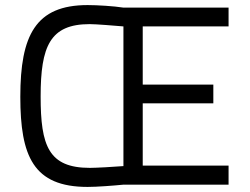

<svg xmlns="http://www.w3.org/2000/svg" viewBox="-20 -726 984 756"><path d="M880 1V-74H542V-319H820V-393H542V-622H880V-696H466C429 -702 362 -706 325 -706C120 -706 60 -587 60 -345C60 -111 111 10 325 10C362 10 427 5 467 1ZM334 -65C171 -65 140 -152 140 -346C140 -544 177 -631 333 -631C358 -631 431 -625 466 -622V-72C431 -69 356 -65 334 -65Z"/></svg>

Font: TitilliumText22L
Style: 400 wt
Weight: 400
Designer: Campivisivi
Foundry: Campivisivi
Version: 1.000